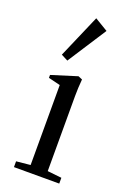

<svg xmlns="http://www.w3.org/2000/svg" viewBox="-132 -712 510 759"><g transform="rotate(20 123.0 -332.0)"><path d="M85.4 -467.8 57.1 -482.4 135.7 -664.1 190.9 -630.9ZM31.2 0V-24.4L90.3 -30.3V-366.7L40.5 -378.9V-391.1L148.4 -424.8L165.5 -417.5Q162.1 -379.9 162.1 -346.2V-30.8L221.7 -24.4V0Z"/></g></svg>

Font: Elstob 18pt
Style: Regular
Weight: 400
Designer: Peter S. Baker
Version: Version 1.015